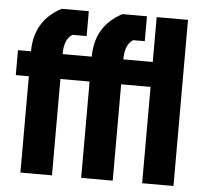

<svg xmlns="http://www.w3.org/2000/svg" viewBox="-51 -753 853 806"><g transform="rotate(5 376.0 -350.0)"><path d="M709 -700V0H577V-406H453V0H320V-406H197V0H64V-406H9V-511H64Q64 -641 177 -700H291V-595H231Q197 -574 197 -511H320Q320 -641 433 -700H536V-595H487Q453 -574 453 -511H577V-700Z"/></g></svg>

Font: Jockey One
Style: Regular
Weight: 400
Designer: TypeTogether
Foundry: TypeTogether
Version: Version 1.002